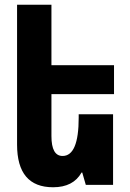

<svg xmlns="http://www.w3.org/2000/svg" viewBox="-20 -780 549 810"><path d="M324 -52H327L342 0H457V-298H312V-284Q312 -122 244 -122Q197 -122 197 -206V-383H461V-505H197V-760H52V-170Q52 10 204 10Q289 10 324 -52Z"/></svg>

Font: Noto Sans Armenian ExtraCondensed Extra
Style: Regular
Weight: 800
Width: 3
Designer: Monotype Design Team
Foundry: Monotype Imaging Inc.
Version: Version 1.901